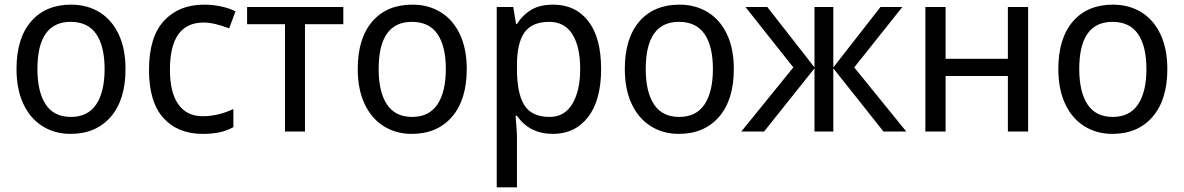

<svg xmlns="http://www.w3.org/2000/svg" viewBox="-20 -566 5092 826"><path d="M283 10Q216 10 163 -23Q110 -56 80.5 -119Q51 -182 51 -269Q51 -401 113.5 -473.5Q176 -546 286 -546Q355 -546 408 -513.5Q461 -481 490.5 -418.5Q520 -356 520 -269Q520 -137 456.5 -63.5Q393 10 283 10ZM285 -63Q358 -63 394 -117Q430 -171 430 -269Q430 -367 394 -419.5Q358 -472 284 -472Q141 -472 141 -269Q141 -171 176.5 -117Q212 -63 285 -63Z M621 -265Q621 -407 685.5 -476.5Q750 -546 858 -546Q896 -546 932.5 -538Q969 -530 993 -517L966 -444Q901 -469 856 -469Q711 -469 711 -266Q711 -169 747 -117.5Q783 -66 852 -66Q918 -66 984 -97V-19Q957 -4 925.5 3Q894 10 852 10Q745 10 683 -58.5Q621 -127 621 -265Z M1292 -462V0H1206V-462H1043V-536H1457V-462Z M1751 10Q1684 10 1631 -23Q1578 -56 1548.5 -119Q1519 -182 1519 -269Q1519 -401 1581.5 -473.5Q1644 -546 1754 -546Q1823 -546 1876 -513.5Q1929 -481 1958.5 -418.5Q1988 -356 1988 -269Q1988 -137 1924.5 -63.5Q1861 10 1751 10ZM1753 -63Q1826 -63 1862 -117Q1898 -171 1898 -269Q1898 -367 1862 -419.5Q1826 -472 1752 -472Q1609 -472 1609 -269Q1609 -171 1644.5 -117Q1680 -63 1753 -63Z M2566 -269Q2566 -135 2510 -62.5Q2454 10 2359 10Q2258 10 2204 -68H2198Q2204 1 2204 20V240H2117V-536H2188L2200 -463H2204Q2229 -502 2266 -524Q2303 -546 2360 -546Q2456 -546 2511 -475Q2566 -404 2566 -269ZM2204 -286V-269Q2204 -165 2235.5 -114Q2267 -63 2345 -63Q2409 -63 2442.5 -119.5Q2476 -176 2476 -270Q2476 -365 2442.5 -418.5Q2409 -472 2343 -472Q2269 -472 2236.5 -426.5Q2204 -381 2204 -286Z M2900 10Q2833 10 2780 -23Q2727 -56 2697.5 -119Q2668 -182 2668 -269Q2668 -401 2730.5 -473.5Q2793 -546 2903 -546Q2972 -546 3025 -513.5Q3078 -481 3107.5 -418.5Q3137 -356 3137 -269Q3137 -137 3073.5 -63.5Q3010 10 2900 10ZM2902 -63Q2975 -63 3011 -117Q3047 -171 3047 -269Q3047 -367 3011 -419.5Q2975 -472 2901 -472Q2758 -472 2758 -269Q2758 -171 2793.5 -117Q2829 -63 2902 -63Z M3655 -276 3879 0H3781L3565 -272V0H3484V-272L3267 0H3169L3393 -276L3187 -536H3281L3484 -276V-536H3565V-276L3768 -536H3862Z M4048 -313H4316V-536H4403V0H4316V-239H4048V0H3961V-536H4048Z M4765 10Q4698 10 4645 -23Q4592 -56 4562.5 -119Q4533 -182 4533 -269Q4533 -401 4595.5 -473.5Q4658 -546 4768 -546Q4837 -546 4890 -513.5Q4943 -481 4972.5 -418.5Q5002 -356 5002 -269Q5002 -137 4938.5 -63.5Q4875 10 4765 10ZM4767 -63Q4840 -63 4876 -117Q4912 -171 4912 -269Q4912 -367 4876 -419.5Q4840 -472 4766 -472Q4623 -472 4623 -269Q4623 -171 4658.5 -117Q4694 -63 4767 -63Z"/></svg>

Font: Noto Sans Display
Style: Regular
Weight: 400
Designer: Monotype Design team
Foundry: Monotype Imaging Inc.
Version: Version 1.000